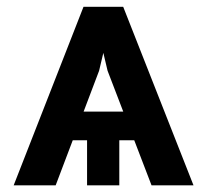

<svg xmlns="http://www.w3.org/2000/svg" viewBox="-20 -556 621 576"><path d="M277.3 -343.8 147 0H21L230.5 -535.6H322.8ZM434.6 0 302.7 -343.8 257.3 -535.6H349.6L560.5 0ZM458.5 -221.2V-135.3H126.5V-221.2ZM337.9 -188V0H241.2V-188Z"/></svg>

Font: Inter Cardless Tabular Medium
Style: Regular
Weight: 500
Designer: Rasmus Andersson
Foundry: rsms
Version: Version 4.000;git-4fc901f